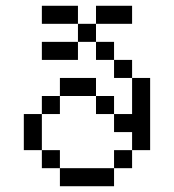

<svg xmlns="http://www.w3.org/2000/svg" viewBox="-20 -645 602 665"><path d="M62.5 -250V-125H125V-250ZM125 -62.5H187.5V-125H125ZM125 -250H187.5V-312.5H125ZM125 -437.5H250V-500H125ZM125 -562.5H250V-625H125ZM187.5 0H375V-62.5H187.5ZM187.5 -312.5H312.5V-375H187.5ZM250 -500H312.5V-562.5H250ZM312.5 -250H375V-312.5H312.5ZM312.5 -437.5H375V-500H312.5ZM312.5 -562.5H437.5V-625H312.5ZM375 -62.5H437.5V-125H375ZM375 -187.5H437.5V-125H500V-375H437.5V-250H375ZM375 -375H437.5V-437.5H375Z"/></svg>

Font: ChillMoonMono
Style: Regular
Weight: 400
Designer: Warren2060
Foundry: ChillType
Version: Version 1.000;Glyphs 3.1.1 (3135)